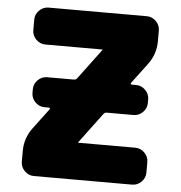

<svg xmlns="http://www.w3.org/2000/svg" viewBox="-52 -780 780 829"><g transform="rotate(5 338.0 -365.0)"><path d="M551 -730Q574 -730 591 -713Q608 -696 608 -673V-627Q608 -570 574 -525L508 -437Q506 -435 507.5 -432.5Q509 -430 512 -430H531Q554 -430 571 -413Q588 -396 588 -373V-357Q588 -334 571 -317Q554 -300 531 -300H415Q406 -300 401 -293L304 -163Q304 -162 303.5 -162Q303 -162 303 -161Q303 -160 304 -160H551Q574 -160 591 -143Q608 -126 608 -103V-57Q608 -34 591 -17Q574 0 551 0H125Q102 0 85 -17Q68 -34 68 -57V-103Q68 -160 102 -205L168 -293Q170 -295 168.5 -297.5Q167 -300 164 -300H145Q122 -300 105 -317Q88 -334 88 -357V-373Q88 -396 105 -413Q122 -430 145 -430H261Q270 -430 275 -437L372 -567Q372 -568 372.5 -568Q373 -568 373 -569Q373 -570 372 -570H125Q102 -570 85 -587Q68 -604 68 -627V-673Q68 -696 85 -713Q102 -730 125 -730Z"/></g></svg>

Font: Rounded Mplus 1c Black
Style: Regular
Weight: 900
Version: Version 1.059.20150529